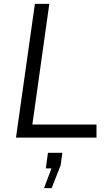

<svg xmlns="http://www.w3.org/2000/svg" viewBox="-20 -706 572 985"><path d="M233 -686 146 -67H475V0H62L159 -686ZM244 158H215L226 78H300L291 142L245 259H206Z"/></svg>

Font: Chivo Light Italic
Style: Regular
Weight: 300
Italic angle: -8.05°
Designer: Hector Gatti
Foundry: Omnibus-Type
Version: Version 1.007